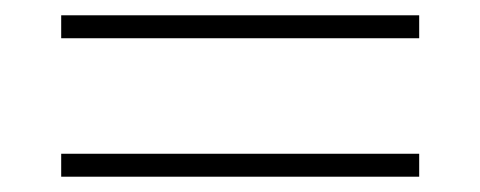

<svg xmlns="http://www.w3.org/2000/svg" viewBox="-20 -443 628 251"><path d="M528 -393V-423H60V-393ZM528 -212V-242H60V-212Z"/></svg>

Font: Space Cowgirl Medium
Style: Regular
Weight: 600
Designer: Valery Marier
Foundry: Valery Marier
Version: Version 1.000;hotconv 1.0.109;makeotfexe 2.5.65596